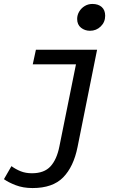

<svg xmlns="http://www.w3.org/2000/svg" viewBox="-39 -741 659 973"><path d="M126 212Q78 212 40.5 197.5Q3 183 -19 167L19 101Q41 117 66 127Q91 137 123 137Q185 137 217 102Q249 67 262 1L346 -415H127L143 -489H453L354 4Q334 104 281 158Q228 212 126 212ZM417 -585Q391 -585 371.5 -600.5Q352 -616 352 -645Q352 -665 362.5 -682.5Q373 -700 390.5 -710.5Q408 -721 429 -721Q459 -721 476.5 -705.5Q494 -690 494 -661Q494 -629 471.5 -607Q449 -585 417 -585Z"/></svg>

Font: Source Code Pro ExtraLight Medium
Style: Italic
Weight: 500
Italic angle: -11°
Monospace: yes
Version: Version 1.016;hotconv 1.0.116;makeotfexe 2.5.65601